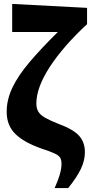

<svg xmlns="http://www.w3.org/2000/svg" viewBox="-20 -751 477 977"><path d="M258 206Q274 171 283.5 139.5Q293 108 293 83Q293 63 286 51.5Q279 40 258 30Q237 20 194 6Q104 -25 59 -68.5Q14 -112 14 -182Q14 -244 43 -305Q72 -366 130 -434.5Q188 -503 274 -588H42V-731L423 -711V-628Q303 -517 234 -411.5Q165 -306 165 -224Q165 -200 175 -183Q185 -166 209.5 -152Q234 -138 277 -121Q353 -93 382.5 -60Q412 -27 412 23Q412 66 391 109.5Q370 153 327 206Z"/></svg>

Font: Source Serif 4 Black
Style: Regular
Weight: 900
Designer: Frank Grießhammer
Foundry: Adobe
Version: Version 4.005;hotconv 1.1.0;makeotfexe 2.6.0